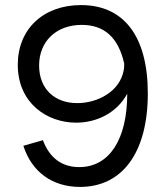

<svg xmlns="http://www.w3.org/2000/svg" viewBox="-20 -728 652 756"><path d="M72 -154C105 -51 186 8 295 8C463 8 562 -129 562 -360C562 -586 467 -708 299 -708C150 -708 50 -613 50 -473C50 -322 165 -245 280 -245C360 -245 440 -283 481 -359C481 -180 411 -70 292 -70C224 -70 175 -106 149 -176ZM469 -478C469 -469 469 -459 467 -451C452 -368 365 -322 284 -322C194 -322 134 -379 134 -470C134 -565 201 -630 302 -630C391 -630 446 -580 469 -478Z"/></svg>

Font: Fixel Text Regular
Style: Regular
Weight: 400
Width: 4
Designer: AlfaBravo + MacPaw
Foundry: Kyrylo Tkachov, Marchela Mozhyna, Serhii Makarenko, Maria Weinstein, Zakhar Kryvoshyya
Version: Version 1.211